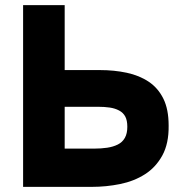

<svg xmlns="http://www.w3.org/2000/svg" viewBox="-20 -728 711 748"><path d="M70 0V-708H232V-455H369Q425 -455 474 -444.5Q523 -434 559.5 -409.5Q596 -385 616.5 -343.5Q637 -302 637 -239Q638 -169 612.5 -122.5Q587 -76 544.5 -49Q502 -22 448 -11Q394 0 338 0ZM232 -149H346Q374 -149 397.5 -152.5Q421 -156 439 -165Q457 -174 466.5 -191Q476 -208 476 -234Q476 -259 468 -274Q460 -289 444 -297.5Q428 -306 407.5 -309Q387 -312 362 -312H232Z"/></svg>

Font: Onest ExtraBold
Style: Regular
Weight: 800
Designer: Dmitri Voloshin, Andrey Kudryavtsev
Foundry: Dmitri Voloshin, Andrey Kudryavtsev
Version: Version 1.000;gftools[0.9.33]